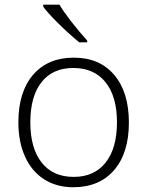

<svg xmlns="http://www.w3.org/2000/svg" viewBox="-20 -786 626 816"><path d="M163.6 -766.1H232.9Q245.6 -742.7 281.2 -696.5Q316.9 -650.4 350.6 -613.8V-606H316.9Q271 -643.6 225.6 -688.7Q180.2 -733.9 163.6 -757.8ZM291 9.8Q220.7 9.8 167.7 -23.9Q114.7 -57.6 86.4 -120.4Q58.1 -183.1 58.1 -266.1Q58.1 -395.5 120.8 -468.3Q183.6 -541 293.5 -541Q403.3 -541 465.6 -467.5Q527.8 -394 527.8 -265.1Q527.8 -136.2 465.1 -63.2Q402.3 9.8 291 9.8ZM428.5 -436.5Q379.9 -497.1 292 -497.1Q204.1 -497.1 156.5 -436.8Q108.9 -376.5 108.9 -266.4Q108.9 -156.2 157 -95.2Q205.1 -34.2 293 -34.2Q380.9 -34.2 429 -95.2Q477.1 -156.2 477.1 -266.1Q477.1 -376 428.5 -436.5Z"/></svg>

Font: Open Sans Hebrew Light
Style: Regular
Weight: 300
Foundry: Ascender Corporation, Yanek Iontef
Version: Version 2.001;PS 002.001;hotconv 1.0.70;makeotf.lib2.5.58329